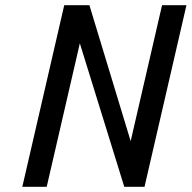

<svg xmlns="http://www.w3.org/2000/svg" viewBox="-20 -720 739 740"><path d="M459 0H537L698.6 -700H604.6L483.6 -176L324.6 -700H227.6L66 0H160L287.7 -553Z"/></svg>

Font: Cabin Condensed
Style: Regular
Weight: 400
Italic angle: -13°
Designer: Pablo Impallari
Foundry: Pablo Impallari. www.impallari.com Igino Marini. www.ikern.com
Version: Version 1.006